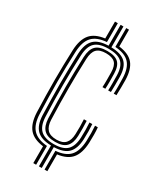

<svg xmlns="http://www.w3.org/2000/svg" viewBox="-201 -870 789 940"><g transform="rotate(30 193.0 -400.0)"><path d="M189 0V-118Q133 -119.5 107.5 -145Q82 -170.5 79.5 -224.5Q78 -273.8 77.1 -317.9Q76.2 -362 76.2 -403.8Q76.2 -445.5 77.1 -487.4Q78 -529.2 79.5 -573.8Q82.2 -629.8 107.8 -655.1Q133.2 -680.5 189 -682V-800H205V-682Q261.2 -680.5 286.5 -656Q311.8 -631.5 312.8 -577.5Q313 -555.5 313.1 -534.1Q313.2 -512.8 312.2 -491.5H296.5Q297.8 -511.8 297.5 -533Q297.2 -554.2 297 -577Q295.8 -626.5 272.6 -647.9Q249.5 -669.2 197 -669.2Q145 -669.2 121.4 -647Q97.8 -624.8 95.5 -573Q93.8 -528.8 92.9 -487Q92 -445.2 92 -403.8Q92 -362.2 92.8 -318.1Q93.5 -274 95.5 -225.2Q97.8 -176.2 121.4 -153.4Q145 -130.5 197.8 -130.5Q248.8 -130.5 271.8 -153.2Q294.8 -176 297 -225Q297.8 -248 297.6 -268.5Q297.5 -289 296 -309.8H311.8Q313.2 -289.5 313.5 -268.8Q313.8 -248 312.8 -224.2Q310.2 -170.2 285.2 -144.9Q260.2 -119.5 205 -118V0ZM157.2 0V-95.2Q102 -102.2 76.4 -132.6Q50.8 -163 48 -223Q46.2 -272.5 45.4 -317Q44.5 -361.5 44.5 -403.9Q44.5 -446.2 45.4 -488.5Q46.2 -530.8 48 -575.8Q50.8 -636.2 76.4 -666.9Q102 -697.5 157.2 -704.5V-800H173.2V-693.5Q117.8 -689.2 92.1 -661.2Q66.5 -633.2 64 -574.8Q62.2 -530 61.2 -488Q60.2 -446 60.2 -403.8Q60.2 -361.5 61.2 -317.1Q62.2 -272.8 64 -223.5Q66.2 -166.8 91.9 -138.8Q117.5 -110.8 173.2 -106.2V0ZM197.8 -143.2Q153.2 -143.2 133.2 -163.6Q113.2 -184 111.2 -226.2Q109.5 -274.8 108.8 -318.5Q108 -362.2 108 -403.8Q108 -445.2 108.8 -486.6Q109.5 -528 111.2 -572.2Q113.2 -617.5 133.1 -637.1Q153 -656.8 197 -656.8Q241.2 -656.8 260.8 -638.1Q280.2 -619.5 281 -576.5Q281.5 -554.8 281.6 -533.6Q281.8 -512.5 280.5 -491.5H264.5Q265.8 -512.8 265.6 -533.6Q265.5 -554.5 265.2 -576Q264.8 -612.5 248.9 -628.2Q233 -644 197 -644Q161.2 -644 145 -627.1Q128.8 -610.2 127 -571.2Q125.5 -527.5 124.6 -486.2Q123.8 -445 123.8 -403.8Q123.8 -362.5 124.5 -319Q125.2 -275.5 127 -227Q128.5 -191.8 144.9 -173.9Q161.2 -156 197.8 -156Q232.2 -156 248.1 -173.8Q264 -191.5 265.2 -226.5Q266 -248.2 265.9 -268.4Q265.8 -288.5 264.5 -309.8H280.2Q281.2 -288.8 281.5 -268.4Q281.8 -248 281 -225.5Q279.5 -183.8 260 -163.5Q240.5 -143.2 197.8 -143.2ZM328.2 -491.5Q329.5 -512 329.2 -533.6Q329 -555.2 328.5 -577.8Q327.2 -634.8 302.1 -662.1Q277 -689.5 220.8 -693.5V-800H236.5V-704.8Q292.8 -698 317.9 -667.9Q343 -637.8 344.5 -578.5Q344.5 -558.8 344.6 -537Q344.8 -515.2 343.5 -491.5ZM220.8 0V-106.2Q275.5 -110.5 300.8 -138.5Q326 -166.5 328.5 -223.5Q329.5 -248 329.2 -269.1Q329 -290.2 327.5 -309.8H343.2Q345 -290.8 345.2 -269.2Q345.5 -247.8 344.5 -223Q341.8 -163 316.5 -132.5Q291.2 -102 236.5 -95V0Z"/></g></svg>

Font: Big Shoulders Inline Text Thin
Style: Regular
Weight: 400
Version: Version 2.002